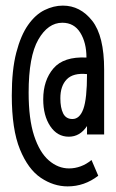

<svg xmlns="http://www.w3.org/2000/svg" viewBox="-20 -653 415 684"><path d="M221 11Q171 11 125.5 -19.5Q80 -50 51 -121Q22 -192 22 -313Q22 -404 38 -465.5Q54 -527 80 -564Q106 -601 138.5 -617Q171 -633 204 -633Q266 -633 308.5 -579Q351 -525 351 -405V-174H290V-204Q265 -166 225 -166Q184 -166 159 -203.5Q134 -241 134 -299Q134 -367 170.5 -409.5Q207 -452 288 -448Q288 -501 266 -536.5Q244 -572 202 -572Q151 -572 116.5 -512Q82 -452 82 -323Q82 -229 101.5 -169.5Q121 -110 154 -81.5Q187 -53 226 -53Q247 -53 267.5 -60.5Q288 -68 306 -83L330 -27Q281 11 221 11ZM238 -229Q264 -229 277 -265Q290 -301 290 -389Q241 -394 218 -370.5Q195 -347 195 -303Q195 -269 205 -249Q215 -229 238 -229Z"/></svg>

Font: Inconsolata Condensed Medium
Style: Regular
Weight: 500
Width: 3
Monospace: yes
Designer: Raph Levien, Cyreal, Brenton Simpson
Foundry: Raph Levien, Cyreal, Google
Version: Version 3.100; ttfautohint (v1.8.4.7-5d5b)